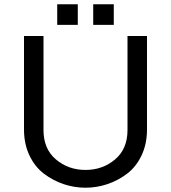

<svg xmlns="http://www.w3.org/2000/svg" viewBox="-20 -866 798 896"><path d="M575 -698H666V-262Q666 -194 640.5 -140.5Q615 -87 572.5 -55Q530 -23 480.5 -6.5Q431 10 379 10Q327 10 277.5 -6.5Q228 -23 185.5 -55Q143 -87 117.5 -140.5Q92 -194 92 -262V-698H183V-259Q183 -171 241 -122Q299 -73 379 -73Q459 -73 517 -122Q575 -171 575 -259ZM247 -750V-846H343V-750ZM415 -750V-846H511V-750Z"/></svg>

Font: Varela
Style: Regular
Weight: 400
Designer: Joe Prince
Foundry: Joe Prince
Version: Version 1.000